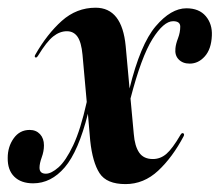

<svg xmlns="http://www.w3.org/2000/svg" viewBox="-30 -468 570 498"><path d="M296 -348.5 306 -238.5Q334 -353 373.8 -399.8Q413.5 -446.5 453.5 -446.5Q486.5 -446.5 503.8 -426Q521 -405.5 519.5 -375.5Q518 -340.5 501.2 -321.8Q484.5 -303 462 -303Q444 -303 433.5 -313.8Q423 -324.5 425 -342.5Q426 -354 431.8 -369Q437.5 -384 437.5 -399Q437.5 -413 419 -413Q394.5 -413 365.5 -366.8Q336.5 -320.5 308.5 -212.5L317 -120.5Q319.5 -89 331 -72.2Q342.5 -55.5 366.5 -55.5Q386 -55.5 401.5 -68.8Q417 -82 438 -118Q441.5 -124 445 -122.5Q449 -120.5 446.5 -115Q417.5 -60 380.2 -25.2Q343 9.5 295.5 9.5Q246.5 9.5 228.2 -18.8Q210 -47 204 -103L198 -173Q173.5 -75.5 138 -34Q102.5 7.5 56 7.5Q24.5 7.5 7 -9.8Q-10.5 -27 -10 -58.5Q-10 -87.5 5.5 -109.2Q21 -131 47 -131Q63.5 -131 73.8 -120Q84 -109 84 -91Q84 -75.5 78.2 -59.8Q72.5 -44 72.5 -33Q72.5 -17.5 89 -17.5Q103 -17.5 121.8 -34Q140.5 -50.5 159.8 -91Q179 -131.5 195 -203.5L184 -326Q181 -358.5 171 -372.8Q161 -387 143.5 -387Q125 -387 108 -373.5Q91 -360 69 -324Q65 -317.5 62 -319Q58.5 -320.5 61.5 -326Q92 -379.5 130.2 -413.8Q168.5 -448 218 -448Q286.5 -448 296 -348.5Z"/></svg>

Font: Fraunces 144pt S000 SemiBold
Style: Italic
Weight: 600
Italic angle: -16°
Version: Version 1.000; ttfautohint (v1.8.3)